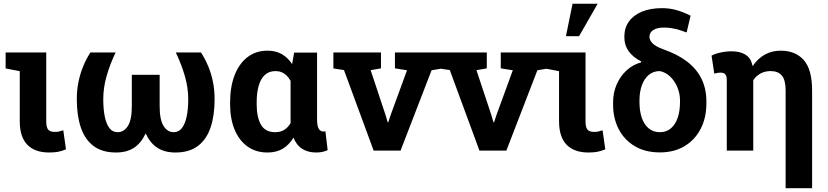

<svg xmlns="http://www.w3.org/2000/svg" viewBox="-20 -811 4461 1034"><path d="M244.6 10.3Q168 10.3 127.2 -31.5Q86.4 -73.2 86.4 -158.7V-427.7L10.3 -442.4V-528.3H229V-156.7Q229 -125 239.7 -112.8Q250.5 -100.6 273.4 -100.6Q287.6 -100.6 295.9 -102.3Q304.2 -104 320.8 -109.4L335.4 -6.8Q312.5 2.9 292 6.6Q271.5 10.3 244.6 10.3Z M605 10.3Q530.3 10.3 483.6 -24.9Q437 -60.1 415.3 -124.5Q393.6 -189 393.6 -276.4Q393.6 -326.2 402.8 -370.8Q412.1 -415.5 428.5 -455.1Q444.8 -494.6 466.8 -528.3H602.5Q572.3 -464.8 554.2 -401.9Q536.1 -338.9 536.1 -276.4Q536.1 -225.1 543.9 -184.8Q551.8 -144.5 568.8 -121.8Q585.9 -99.1 613.3 -99.1Q647.5 -99.1 668.7 -132.6Q689.9 -166 689.9 -239.3V-408.2H839.8V-239.3Q839.8 -166 860.8 -132.6Q881.8 -99.1 915.5 -99.1Q943.4 -99.1 960.4 -122.1Q977.5 -145 985.6 -185.1Q993.7 -225.1 993.7 -276.4Q993.7 -338.9 975.3 -402.1Q957 -465.3 926.8 -528.3H1062.5Q1084.5 -494.1 1101.1 -454.8Q1117.7 -415.5 1126.7 -370.8Q1135.7 -326.2 1135.7 -276.4Q1135.7 -188.5 1114 -124.3Q1092.3 -60.1 1045.7 -24.9Q999 10.3 924.8 10.3Q867.2 10.3 828.1 -14.6Q789.1 -39.6 764.6 -92.3Q738.8 -38.6 700.2 -14.2Q661.6 10.3 605 10.3Z M1420.4 10.3Q1357.9 10.3 1312.7 -22.2Q1267.6 -54.7 1243.4 -113Q1219.2 -171.4 1219.2 -249.5V-259.8Q1219.2 -343.3 1243.4 -405.8Q1267.6 -468.3 1312.7 -503.2Q1357.9 -538.1 1420.4 -538.1Q1465.8 -538.1 1498 -519.3Q1530.3 -500.5 1553.2 -465.8L1564 -527.8H1687.5V-168.5Q1687.5 -131.8 1696.8 -117.2Q1706.1 -102.5 1722.2 -102.5Q1725.1 -102.5 1728 -103Q1731 -103.5 1732.4 -104.5L1744.6 -2.4Q1728.5 4.9 1713.6 7.6Q1698.7 10.3 1682.6 10.3Q1638.7 10.3 1607.4 -9.5Q1576.2 -29.3 1560.5 -69.8Q1537.1 -30.8 1503.2 -10.3Q1469.2 10.3 1420.4 10.3ZM1461.9 -99.1Q1490.7 -99.1 1511 -111.8Q1531.2 -124.5 1544.9 -148.4V-375.5Q1535.6 -392.6 1523.7 -404.3Q1511.7 -416 1496.6 -422.1Q1481.4 -428.2 1463.9 -428.2Q1428.2 -428.2 1405.8 -407Q1383.3 -385.7 1372.8 -347.9Q1362.3 -310.1 1362.3 -259.8V-249.5Q1362.3 -179.7 1385.5 -139.4Q1408.7 -99.1 1461.9 -99.1Z M1992.2 0 1832.5 -433.6 1775.4 -442.4V-528.3H2031.7V-442.9L1976.1 -433.1L2055.7 -193.4L2067.9 -152.3H2070.8L2084.5 -193.4L2171.9 -432.6L2106.9 -442.9V-528.3H2362.8V-442.4L2304.2 -432.6L2137.2 0Z M2562 0 2402.3 -433.6 2345.2 -442.4V-528.3H2601.6V-442.9L2545.9 -433.1L2625.5 -193.4L2637.7 -152.3H2640.6L2654.3 -193.4L2741.7 -432.6L2676.8 -442.9V-528.3H2932.6V-442.4L2874 -432.6L2707 0Z M3148.9 10.3Q3072.3 10.3 3031.5 -31.5Q2990.7 -73.2 2990.7 -158.7V-427.7L2914.6 -442.4V-528.3H3133.3V-156.7Q3133.3 -125 3144 -112.8Q3154.8 -100.6 3177.7 -100.6Q3191.9 -100.6 3200.2 -102.3Q3208.5 -104 3225.1 -109.4L3239.7 -6.8Q3216.8 2.9 3196.3 6.6Q3175.8 10.3 3148.9 10.3ZM3027.8 -616.2 3063.5 -791H3198.7L3098.6 -616.2Z M3533.7 9.8Q3455.6 9.8 3399.2 -23.4Q3342.8 -56.6 3312.3 -115Q3281.7 -173.3 3281.7 -249V-258.8Q3281.7 -312.5 3301.5 -357.2Q3321.3 -401.9 3355.2 -432.6Q3389.2 -463.4 3431.6 -474.6L3433.6 -480Q3390.1 -501.5 3366.2 -534.4Q3342.3 -567.4 3342.3 -612.3Q3342.3 -660.6 3366.9 -695.1Q3391.6 -729.5 3437.3 -748.3Q3482.9 -767.1 3545.4 -767.1Q3585.4 -767.1 3621.6 -757.1Q3657.7 -747.1 3699.2 -726.6L3677.7 -636.2Q3660.2 -643.1 3640.1 -649.2Q3620.1 -655.3 3598.6 -658.9Q3577.1 -662.6 3555.7 -662.6Q3518.6 -662.6 3498 -649.2Q3477.5 -635.7 3477.5 -612.3Q3477.5 -595.7 3493.4 -578.4Q3509.3 -561 3553.7 -544.9Q3630.4 -518.1 3681.4 -478.5Q3732.4 -439 3758.3 -385.7Q3784.2 -332.5 3784.2 -264.6V-254.9Q3784.2 -177.2 3753.7 -117.7Q3723.1 -58.1 3667 -24.2Q3610.8 9.8 3533.7 9.8ZM3533.7 -99.1Q3569.3 -99.1 3593.5 -120.1Q3617.7 -141.1 3629.9 -177.5Q3642.1 -213.9 3642.1 -260.7V-270.5Q3642.1 -306.2 3628.4 -339.8Q3614.7 -373.5 3590.3 -397.5Q3565.9 -421.4 3533.7 -428.2Q3498 -428.2 3473.6 -407.5Q3449.2 -386.7 3436.5 -351.1Q3423.8 -315.4 3423.8 -270.5V-260.7Q3423.8 -213.9 3436 -177.5Q3448.2 -141.1 3472.9 -120.1Q3497.6 -99.1 3533.7 -99.1Z M4210.9 202.6V-323.2Q4210.9 -379.9 4190.7 -404.1Q4170.4 -428.2 4130.4 -428.2Q4099.6 -428.2 4075.9 -415.3Q4052.2 -402.3 4036.6 -379.4V0H3894V-380.4Q3894 -402.3 3885.5 -411.1Q3877 -419.9 3859.9 -419.9Q3850.6 -419.9 3844.7 -418.7Q3838.9 -417.5 3826.7 -414.6L3812 -511.2Q3830.6 -521.5 3860.4 -528.1Q3890.1 -534.7 3919.9 -534.7Q3965.3 -534.7 3993.9 -517.1Q4022.5 -499.5 4030.3 -465.8Q4031.2 -463.4 4032 -460.2Q4032.7 -457 4033.2 -454.6Q4059.6 -494.6 4098.1 -516.4Q4136.7 -538.1 4184.1 -538.1Q4264.2 -538.1 4308.8 -487.3Q4353.5 -436.5 4353.5 -323.7V202.6Z"/></svg>

Font: Roboto Slab LO
Style: Bold
Weight: 700
Designer: Google
Version: Version 2.000